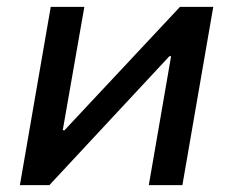

<svg xmlns="http://www.w3.org/2000/svg" viewBox="-20 -540 680 560"><path d="M38 0H124L474 -376H479L414 0H512L602 -520H505L168 -160H163L226 -520H128Z"/></svg>

Font: Fixel Display Medium
Style: Italic
Weight: 500
Italic angle: -10°
Designer: AlfaBravo + MacPaw
Foundry: Kyrylo Tkachov, Marchela Mozhyna, Serhii Makarenko, Maria Weinstein, Zakhar Kryvoshyya
Version: Version 1.210;Glyphs 3.2 (3217)